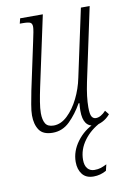

<svg xmlns="http://www.w3.org/2000/svg" viewBox="-87 -590 598 884"><g transform="rotate(-10 211.5 -148.0)"><path d="M325 9Q270 9 270 -68Q270 -86 272 -104H268Q242 -58 208 -24.5Q174 9 128 9Q83 9 65 -17.5Q47 -44 47 -86Q47 -106 52.5 -137.5Q58 -169 64 -199L111 -419Q123 -472 123 -487Q123 -502 114.5 -507Q106 -512 78 -512H65L71 -536H177L106 -205Q99 -172 94 -141.5Q89 -111 89 -89Q89 -58 99.5 -40.5Q110 -23 138 -23Q172 -23 202.5 -52Q233 -81 255 -125.5Q277 -170 287 -219L355 -536H396L323 -193Q309 -126 309 -78Q309 -45 316 -34Q323 -23 335 -23Q358 -23 382 -49L397 -30Q381 -11 360.5 -1Q340 9 325 9ZM278 240Q243 240 225.5 217.5Q208 195 208 160Q208 110 241 65.5Q274 21 324 0H354Q304 25 273.5 66.5Q243 108 243 156Q243 183 255 197Q267 211 287 211Q304 211 316.5 207Q329 203 345 195L338 224Q310 240 278 240Z"/></g></svg>

Font: Noto Serif ExtraCondensed ExtraLight
Style: Italic
Weight: 200
Width: 2
Italic angle: -12°
Designer: Monotype Design Team
Foundry: Monotype Imaging Inc.
Version: Version 2.014; ttfautohint (v1.8.4.7-5d5b)